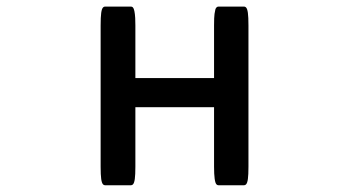

<svg xmlns="http://www.w3.org/2000/svg" viewBox="-20 -525 1040 572"><path d="M383.3 -205.6V-28.3Q383.3 -3.9 381.6 8.3Q379.9 20.5 376 24.4Q373.5 26.9 370.1 26.9H293Q289.6 26.9 287.1 24.4Q283.2 20.5 281.5 8.3Q279.8 -3.9 279.8 -28.3V-449.2Q279.8 -474.1 281.5 -486.6Q283.2 -499 287.1 -502.9Q289.6 -505.4 293 -505.4H370.1Q373.5 -505.4 376 -502.9Q381.3 -497.1 382.8 -471.2Q383.3 -461.4 383.3 -449.2V-292.5H617.7V-449.2Q617.7 -474.1 619.1 -483.6Q620.6 -493.2 621.6 -496.8Q622.6 -500.5 625 -502.9Q627.4 -505.4 630.9 -505.4H707Q710.4 -505.4 712.9 -502.9Q716.8 -499 718.5 -486.6Q720.2 -474.1 720.2 -449.2V-28.3Q720.2 -3.9 718.5 8.3Q716.8 20.5 712.9 24.4Q710.4 26.9 707 26.9H630.9Q627.4 26.9 625 24.4Q617.7 17.1 617.7 -28.3V-205.6Z"/></svg>

Font: YuPearl-Medium
Style: Medium
Weight: 500
Designer: Max Yao
Foundry: Max-Everyday
Version: Version 1.011; ttfautohint (v1.8.3)